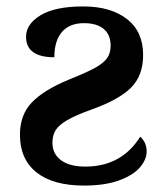

<svg xmlns="http://www.w3.org/2000/svg" viewBox="-20 -567 511 597"><path d="M42 -148Q42 -210 79 -248.5Q116 -287 193 -319Q248 -341 274.5 -355.5Q301 -370 312.5 -385.5Q324 -401 324 -425Q324 -459 302.5 -477Q281 -495 241 -495Q196 -495 172.5 -467.5Q149 -440 149 -389Q61 -389 61 -453Q61 -492 106 -519.5Q151 -547 239 -547Q324 -547 374.5 -508Q425 -469 425 -396Q425 -332 387.5 -294.5Q350 -257 266 -227Q216 -209 190 -194Q164 -179 153.5 -163Q143 -147 143 -123Q143 -89 169.5 -69Q196 -49 245 -49Q358 -49 416 -142Q436 -124 436 -96Q436 -71 415 -46.5Q394 -22 350 -6Q306 10 241 10Q145 10 93.5 -31Q42 -72 42 -148Z"/></svg>

Font: Noto Serif SemiBold
Style: Regular
Weight: 600
Designer: Monotype Design Team
Foundry: Monotype Imaging Inc.
Version: Version 1.001